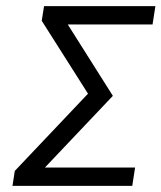

<svg xmlns="http://www.w3.org/2000/svg" viewBox="-20 -603 524 623"><path d="M20.5 0 28 -48.4 276.5 -310.6 281.8 -273.4 115.4 -535.6 122.9 -583H484.2L475 -523.7H180.4L180.6 -554.2L346.2 -292L97.7 -29.8L98.5 -59.3H418.3L409.2 0Z"/></svg>

Font: Rokkitt SemiBold
Style: Italic
Weight: 600
Italic angle: -9°
Designer: Vernon Adams
Foundry: Vernon Adams
Version: Version 3.103